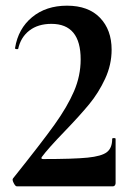

<svg xmlns="http://www.w3.org/2000/svg" viewBox="-20 -656 483 676"><path d="M26 -28Q126 -153 171.5 -216.5Q217 -280 240.5 -334.5Q264 -389 264 -447Q264 -572 161 -572Q114 -572 83.5 -548.5Q53 -525 44 -484Q44 -483 40 -483Q32 -483 33 -487Q44 -555 93 -595.5Q142 -636 216 -636Q291 -636 332 -593.5Q373 -551 373 -481Q373 -428 350 -378.5Q327 -329 294 -289Q261 -249 209 -195Q149 -133 127 -103Q123 -96 132 -96Q239 -96 288.5 -101Q338 -106 356.5 -120.5Q375 -135 375 -167Q375 -170 381 -170Q387 -170 387 -167V-11Q387 -7 384.5 -3.5Q382 0 378 0H39Q34 0 28 -12Q22 -24 26 -28Z"/></svg>

Font: Cormorant Infant
Style: Bold
Weight: 700
Designer: Christian Thalmann (Catharsis Fonts)
Foundry: Catharsis Fonts
Version: Version 4.000